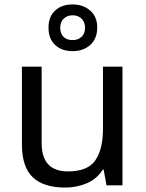

<svg xmlns="http://www.w3.org/2000/svg" viewBox="-20 -837 658 867"><path d="M533 -536V0H461L448 -71H444Q418 -29 372 -9.5Q326 10 274 10Q177 10 128 -36.5Q79 -83 79 -185V-536H168V-191Q168 -63 287 -63Q376 -63 410.5 -113Q445 -163 445 -257V-536ZM308 -606Q259 -606 229 -634Q199 -662 199 -712Q199 -762 229 -789.5Q259 -817 308 -817Q355 -817 387 -789.5Q419 -762 419 -713Q419 -662 387.5 -634Q356 -606 308 -606ZM308 -656Q333 -656 348.5 -671Q364 -686 364 -712Q364 -738 348 -753Q332 -768 308 -768Q284 -768 268 -753Q252 -738 252 -712Q252 -686 266.5 -671Q281 -656 308 -656Z"/></svg>

Font: Noto Sans Imperial Aramaic
Style: Regular
Weight: 400
Designer: Monotype Design Team
Foundry: Monotype Imaging Inc.
Version: Version 2.001; ttfautohint (v1.8.4.7-5d5b)